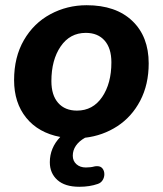

<svg xmlns="http://www.w3.org/2000/svg" viewBox="-20 -520 624 736"><path d="M407 -281Q407 -335 381 -364.5Q355 -394 309 -394Q248 -394 212.5 -342Q177 -290 177 -209Q177 -155 203 -125.5Q229 -96 275 -96Q336 -96 371.5 -148Q407 -200 407 -281ZM171 102Q171 47 211 5Q127 -11 80.5 -68.5Q34 -126 34 -213Q34 -301 71.5 -366Q109 -431 173 -465.5Q237 -500 312 -500Q424 -500 487 -440Q550 -380 550 -277Q550 -196 517.5 -134Q485 -72 429.5 -36Q374 0 306 8Q283 21 271 38.5Q259 56 259 77Q259 97 273 109.5Q287 122 309 122Q328 122 342 118Q346 117 353 117Q366 117 373 126Q380 135 380 148Q380 160 373.5 170.5Q367 181 355 185Q324 196 284 196Q229 196 200 170Q171 144 171 102Z"/></svg>

Font: SN Pro Bold
Style: Bold Italic
Weight: 700
Italic angle: -9°
Designer: Tobias Whetton
Foundry: Supernotes
Version: Version 1.003